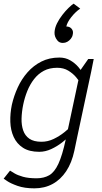

<svg xmlns="http://www.w3.org/2000/svg" viewBox="-20 -823 556 1051"><path d="M421 -440 479 -430 402 -70 340 -60ZM402 -70 387 2Q373 68 342.5 114Q312 160 268 184Q224 208 168 208L180 153Q220 153 249 136.5Q278 120 299.5 74Q321 28 340 -60ZM421 -440 463 -500H493L479 -430ZM387 -150 417 -140Q417 -140 404.5 -125Q392 -110 370.5 -88Q349 -66 321 -44Q293 -22 260.5 -7Q228 8 195 8L207 -47Q242 -47 274 -62.5Q306 -78 331.5 -98.5Q357 -119 372 -134.5Q387 -150 387 -150ZM430 -350Q430 -350 421.5 -365.5Q413 -381 396 -401Q379 -421 353.5 -436.5Q328 -452 293 -452L305 -508Q338 -508 364 -493Q390 -478 409 -456Q428 -434 440 -412Q452 -390 458 -375Q464 -360 464 -360ZM293 -452Q251 -452 220 -435.5Q189 -419 166.5 -390Q144 -361 129.5 -325Q115 -289 107 -250Q99 -211 98 -174.5Q97 -138 107 -109Q117 -80 141 -63.5Q165 -47 207 -47L195 8Q140 8 106 -14Q72 -36 55 -73Q38 -110 36.5 -156Q35 -202 45 -250Q56 -298 77 -344Q98 -390 130.5 -427Q163 -464 206.5 -486Q250 -508 305 -508ZM35 111Q43 116 59.5 126Q76 136 105.5 144.5Q135 153 181 153L169 208Q114 208 76 194.5Q38 181 19 168Q0 155 0 155ZM343 -678Q362 -678 372.5 -665Q383 -652 378 -633Q376 -621 367.5 -610.5Q359 -600 348 -594Q337 -588 324 -588Q305 -588 294.5 -601Q284 -614 288 -633Q291 -646 299.5 -656Q308 -666 319.5 -672Q331 -678 343 -678ZM419 -776Q392 -757 370 -729Q348 -701 343 -678L293 -603Q277 -623 278.5 -647Q280 -671 292 -695Q304 -719 321 -741Q338 -763 355 -779.5Q372 -796 383 -803Z"/></svg>

Font: Epunda Sans Light
Style: Italic
Weight: 300
Italic angle: -12.0243°
Designer: Simon Atzbach
Foundry: typofactur
Version: Version 2.204